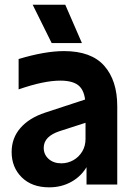

<svg xmlns="http://www.w3.org/2000/svg" viewBox="-20 -791 565 823"><path d="M371.6 -272.7 235.2 -228.7Q202.1 -217.8 184.7 -200.1Q167.4 -182.3 167.4 -157.1Q167.4 -128.7 188.4 -109.8Q209.5 -90.9 243 -90.9Q270.2 -90.9 294.1 -104.2Q317.9 -117.6 332.3 -141.3Q346.6 -165.1 346.6 -195V-334.6Q346.6 -394.1 321.9 -419.8Q297.3 -445.4 238.7 -445.4Q203.7 -445.4 160.1 -436.4Q116.4 -427.4 59.8 -407.9V-538Q172.6 -572 254.5 -572Q371.1 -572 426.9 -508.9Q482.6 -445.8 482.6 -335.6V0H350.9V-119L358.6 -180H378.4Q378.4 -124 354.4 -80.5Q330.4 -37 287.4 -12.5Q244.4 12 190.8 12Q116.5 12 73.2 -30.9Q29.9 -73.7 29.9 -139.4Q29.9 -199.5 67.7 -242.6Q105.4 -285.8 173.6 -308.2L371.6 -373.2ZM120.1 -770.6H259.8L331.2 -606.3H201.5Z"/></svg>

Font: TASA Explorer VF
Style: Regular
Weight: 400
Designer: Weizhong Zhang
Foundry: Local Remote
Version: Version 1.000;Glyphs 3.2 (3192)